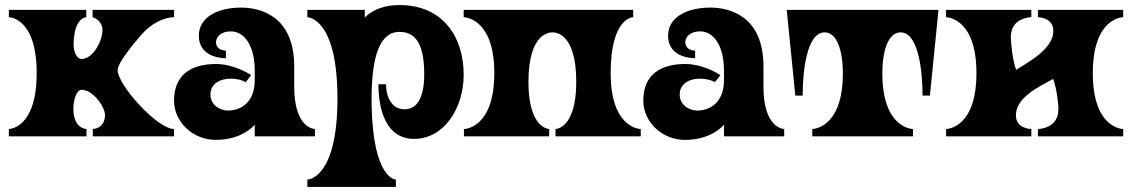

<svg xmlns="http://www.w3.org/2000/svg" viewBox="-20 -539 4475 759"><path d="M668 -500H346V-471C346 -471 385 -461 385 -419C385 -378 348 -306 303 -306C283 -306 271 -334 271 -363C272 -471 321 -471 321 -471V-500H15V-471C15 -471 125 -471 125 -250C125 -29 15 -29 15 -29V0H322V-29C322 -29 270 -29 270 -109C270 -140 281 -184 303 -184C348 -184 395 -116 395 -85C395 -29 347 -29 347 -29V0H668V-29C602 -29 445 -203 445 -262C445 -289 503 -361 541 -404C579 -447 629 -471 668 -471Z M1143 -197V-277C1143 -472 1014 -509 933 -509C842 -509 766 -472 766 -398C766 -319 844 -309 873 -309V-339C857 -339 834 -347 834 -372C834 -393 854 -415 892 -415C953 -415 987 -347 987 -261V-222C987 -135 933 -102 881 -102C851 -102 812 -123 812 -165C812 -213 857 -228 891 -228C931 -228 951 -214 951 -214L973 -242C973 -242 908 -286 834 -286C735 -286 668 -243 668 -141C668 -58 741 14 833 14C940 14 987 -46 987 -46V0H1225V-29C1225 -29 1143 -29 1143 -197Z M1617 10C1736 10 1813 -112 1813 -244C1813 -389 1734 -519 1559 -519C1507 -519 1457 -505 1422 -470V-500H1195V-471C1195 -471 1314 -471 1314 -150C1314 171 1195 171 1195 171V200H1545V171C1545 171 1455 171 1449 -123V-158C1450 -315 1481 -413 1559 -413C1634 -413 1657 -346 1657 -244C1657 -157 1631 -107 1579 -107C1529 -107 1506 -155 1506 -206H1476C1476 -107 1505 10 1617 10Z M2513 -29C2513 -29 2394 -29 2394 -250C2394 -471 2483 -471 2483 -471V-500H1813V-471C1813 -471 1934 -471 1934 -250C1934 -29 1814 -29 1814 -29V0H2151V-29C2151 -29 2069 -29 2069 -215C2069 -411 2154 -411 2164 -411C2174 -411 2258 -411 2258 -215C2258 -29 2176 -29 2176 -29V0H2513Z M2998 -197V-277C2998 -472 2869 -509 2788 -509C2697 -509 2621 -472 2621 -398C2621 -319 2699 -309 2728 -309V-339C2712 -339 2689 -347 2689 -372C2689 -393 2709 -415 2747 -415C2808 -415 2842 -347 2842 -261V-222C2842 -135 2788 -102 2736 -102C2706 -102 2667 -123 2667 -165C2667 -213 2712 -228 2746 -228C2786 -228 2806 -214 2806 -214L2828 -242C2828 -242 2763 -286 2689 -286C2590 -286 2523 -243 2523 -141C2523 -58 2596 14 2688 14C2795 14 2842 -46 2842 -46V0H3080V-29C3080 -29 2998 -29 2998 -197Z M3124 -161H3153C3153 -253 3168 -411 3240 -411C3290 -411 3312 -335 3312 -250C3312 -29 3191 -29 3191 -29V0H3589V-29C3589 -29 3468 -29 3468 -250C3468 -335 3490 -411 3540 -411C3612 -411 3627 -253 3627 -161H3656L3690 -500H3090Z M4420 -500H4083V-471C4083 -471 4144 -471 4144 -417C4144 -347 4050 -296 3997 -263C3984 -296 3976 -364 3976 -393C3976 -471 4057 -471 4057 -471V-500H3720V-471C3720 -471 3840 -471 3840 -250C3840 -29 3720 -29 3720 -29V0H4057V-29C4057 -29 3996 -29 3996 -83C3996 -153 4083 -194 4143 -227C4156 -194 4164 -136 4164 -107C4164 -29 4083 -29 4083 -29V0H4420V-29C4420 -29 4300 -29 4300 -250C4300 -471 4420 -471 4420 -471Z"/></svg>

Font: Ouroboros
Style: Regular
Weight: 400
Designer: Ariel Martín Pérez
Foundry: Velvetyne Type Foundry
Version: Version 2.001;hotconv 1.0.109;makeotfexe 2.5.65596